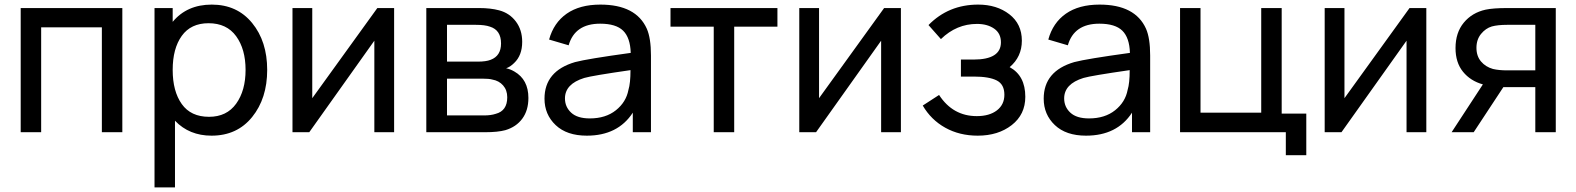

<svg xmlns="http://www.w3.org/2000/svg" viewBox="-20 -575 6856 835"><path d="M70 0V-540H512V0H423V-456H159V0Z M901 -555Q1011 -555 1076.5 -475Q1142 -395 1142 -271Q1142 -147 1076.5 -66Q1011 15 900 15Q803 15 741 -50V240H652V-540H731V-480Q793 -555 901 -555ZM889 -67Q966 -67 1007 -124Q1048 -181 1048 -271Q1048 -361 1007 -417.5Q966 -474 887 -474Q810 -474 770.5 -419Q731 -364 731 -271Q731 -178 770.5 -122.5Q810 -67 889 -67Z M1694 -540V0H1608V-398L1325 0H1252V-540H1338V-148L1621 -540Z M1834 0V-540H2064Q2114 -540 2151 -530Q2196 -518 2223.5 -481.5Q2251 -445 2251 -393Q2251 -334 2216 -301Q2199 -284 2181 -278Q2198 -275 2217 -264Q2278 -229 2278 -149Q2278 -95 2251.5 -59Q2225 -23 2178 -9Q2145 0 2090 0ZM1924 -307H2058Q2094 -307 2114 -315Q2159 -332 2159 -386Q2159 -444 2111 -459Q2089 -467 2050 -467H1924ZM1924 -73H2085Q2115 -73 2136 -80Q2186 -93 2186 -152Q2186 -183 2168 -203.5Q2150 -224 2121 -229Q2107 -233 2077 -233H1924Z M2793 -450Q2811 -409 2811 -334V0H2732V-85Q2667 15 2532 15Q2445 15 2396.5 -31Q2348 -77 2348 -146Q2348 -266 2481 -305Q2534 -319 2723 -345Q2721 -411 2690 -441.5Q2659 -472 2590 -472Q2480 -472 2453 -378L2368 -403Q2388 -476 2444.5 -515.5Q2501 -555 2591 -555Q2746 -555 2793 -450ZM2545 -60Q2614 -60 2658.5 -95.5Q2703 -131 2713 -184Q2722 -213 2722 -270Q2555 -246 2521 -236Q2437 -210 2437 -147Q2437 -110 2464 -85Q2491 -60 2545 -60Z M3084 0V-459H2896V-540H3361V-459H3173V0Z M3898 -540V0H3812V-398L3529 0H3456V-540H3542V-148L3825 -540Z M4371 -283Q4439 -246 4439 -154Q4439 -77 4380 -31Q4321 15 4232 15Q4153 15 4091 -19.5Q4029 -54 3993 -116L4064 -162Q4124 -70 4228 -70Q4283 -70 4315.5 -95Q4348 -120 4348 -163Q4348 -208 4315 -225Q4282 -242 4215 -242H4159V-316H4214Q4333 -316 4333 -391Q4333 -430 4303.5 -450.5Q4274 -471 4229 -471Q4140 -471 4072 -405L4018 -466Q4105 -555 4234 -555Q4315 -555 4369.5 -513Q4424 -471 4424 -398Q4424 -328 4371 -283Z M4964 -450Q4982 -409 4982 -334V0H4903V-85Q4838 15 4703 15Q4616 15 4567.5 -31Q4519 -77 4519 -146Q4519 -266 4652 -305Q4705 -319 4894 -345Q4892 -411 4861 -441.5Q4830 -472 4761 -472Q4651 -472 4624 -378L4539 -403Q4559 -476 4615.5 -515.5Q4672 -555 4762 -555Q4917 -555 4964 -450ZM4716 -60Q4785 -60 4829.5 -95.5Q4874 -131 4884 -184Q4893 -213 4893 -270Q4726 -246 4692 -236Q4608 -210 4608 -147Q4608 -110 4635 -85Q4662 -60 4716 -60Z M5572 100V0H5112V-540H5201V-85H5465V-540H5554V-81H5661V100Z M6183 -540V0H6097V-398L5814 0H5741V-540H5827V-148L6110 -540Z M6535 -540H6746V0H6657V-196H6540H6518L6389 0H6293L6429 -208Q6375 -223 6342.5 -263Q6310 -303 6310 -366Q6310 -433 6346 -476.5Q6382 -520 6441 -533Q6474 -540 6535 -540ZM6657 -269V-467H6534Q6494 -467 6468 -460Q6441 -452 6421 -427.5Q6401 -403 6401 -367Q6401 -331 6421 -307.5Q6441 -284 6473 -275Q6499 -269 6534 -269Z"/></svg>

Font: Manrope Medium
Style: Medium
Weight: 500
Designer: Mikhail Sharanda
Foundry: Mikhail Sharanda
Version: Version 4.000;hotconv 1.0.109;makeotfexe 2.5.65596